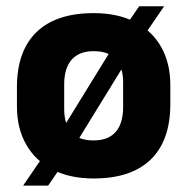

<svg xmlns="http://www.w3.org/2000/svg" viewBox="-20 -547 588 603"><path d="M274.1 13.5Q199 13.5 145.1 -14.3Q91.3 -42.1 62.3 -93Q33.2 -143.9 33.2 -212.6V-273Q33.2 -386.8 94.8 -446.3Q156.4 -505.8 274.1 -505.8Q349.6 -505.8 403.5 -478.1Q457.4 -450.3 486.1 -399.6Q514.9 -348.9 514.9 -280V-219.6Q514.9 -106 453.6 -46.2Q392.2 13.5 274.1 13.5ZM52.7 35.9 129.6 -76.6 163.3 -121.2 346.7 -418.9 370.5 -459.4 417.1 -527.3H495.4L419.8 -416.7L389.1 -374.1L206.4 -77L182 -38.2L131.2 35.9ZM274.1 -106Q320.1 -106 343.4 -132.8Q366.7 -159.6 366.7 -210.4V-289.1Q366.7 -334.6 344.4 -360.4Q322.2 -386.3 274.1 -386.3Q228.6 -386.3 205.1 -359.6Q181.6 -332.8 181.6 -282.2V-203.5Q181.6 -157.9 204 -131.9Q226.5 -106 274.1 -106Z"/></svg>

Font: Anek Gujarati Medium
Style: Regular
Weight: 500
Designer: Mrunmayee Ghaisas (Gujarati), Yesha Goshar (Latin)
Foundry: Ek Type
Version: Version 1.003